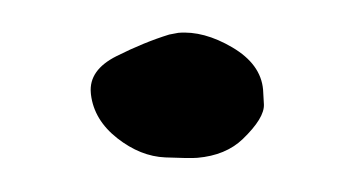

<svg xmlns="http://www.w3.org/2000/svg" viewBox="-27 -462 394 210"><g transform="rotate(-5 170.0 -357.0)"><path d="M183 -288Q175 -288 148 -291.5Q121 -295 97.5 -317Q74 -339 73 -367V-369Q73 -394 104.5 -406.5Q136 -419 164 -425L174 -426Q202 -426 231.5 -405Q261 -384 261 -356Q261 -355 260.5 -340Q260 -325 234 -304Q214 -288 183 -288Z"/></g></svg>

Font: Xiangcui Kesong Xiangcui Kesong
Style: Regular
Weight: 400
Version: Version 1.501;March 28, 2024;FontCreator 14.0.0.2814 64-bit